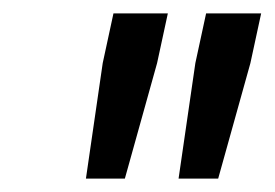

<svg xmlns="http://www.w3.org/2000/svg" viewBox="-20 -708 409 286"><path d="M108 -442 133 -614 149 -688H230L214 -614L166 -442ZM246 -442 271 -614 287 -688H369L353 -614L305 -442Z"/></svg>

Font: Saira Semi Condensed
Style: Italic
Weight: 400
Width: 4
Italic angle: -12°
Designer: Hector Gatti with collaboration of the Omnibus-Type team
Foundry: Omnibus-Type
Version: Version 1.001; ttfautohint (v1.8)